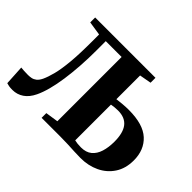

<svg xmlns="http://www.w3.org/2000/svg" viewBox="-143 -1023 1311 1311"><g transform="rotate(45 512.0 -368.0)"><path d="M80 6.5Q57 6.5 46 4.2Q35 2 22.5 -1.5L14.5 -144.5Q32 -143 45.2 -142Q58.5 -141 82.5 -141Q99 -141 115.2 -144.2Q131.5 -147.5 146.5 -159.2Q161.5 -171 174 -196.5Q189.5 -230 202.5 -280.5Q215.5 -331 223 -411Q230.5 -491 230.5 -612V-680L129.5 -695.5V-743H712V-695.5L626.5 -680V-451Q648 -454 680 -456.8Q712 -459.5 738.5 -459.5Q877 -459.5 941.8 -400Q1006.5 -340.5 1006.5 -239.5Q1006.5 -161.5 970.2 -106.5Q934 -51.5 873 -22.5Q812 6.5 737 6.5Q707.5 6.5 675.5 4.8Q643.5 3 609 1.5Q574.5 0 536.5 0H355.5V-45.5L448 -59.5V-680H295V-587.5Q295 -510 290 -437.5Q285 -365 275.8 -300.8Q266.5 -236.5 252.5 -183.5Q238.5 -130.5 220 -92Q196 -42 160 -17.8Q124 6.5 80 6.5ZM688 -47Q737 -47 766.5 -71.5Q796 -96 809.2 -138.8Q822.5 -181.5 822.5 -236.5Q822.5 -321 789.8 -362.8Q757 -404.5 689.5 -404.5Q675 -404.5 656.5 -402.8Q638 -401 626.5 -398.5V-53.5Q639 -50.5 653.8 -48.8Q668.5 -47 688 -47Z"/></g></svg>

Font: Merriweather 72pt Black
Style: Regular
Weight: 900
Version: Version 2.100